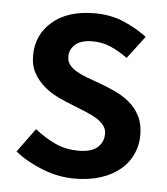

<svg xmlns="http://www.w3.org/2000/svg" viewBox="-43 -542 518 594"><g transform="rotate(5 215.5 -245.5)"><path d="M210 12Q159 12 109.5 -7.5Q60 -27 24 -56L78 -130Q111 -104 143.5 -89.5Q176 -75 214 -75Q254 -75 273 -91.5Q292 -108 292 -134Q292 -149 283 -160.5Q274 -172 259 -181Q244 -190 225 -197.5Q206 -205 187 -213Q163 -222 138 -234Q113 -246 93.5 -263Q74 -280 61.5 -302.5Q49 -325 49 -356Q49 -421 97 -462Q145 -503 228 -503Q279 -503 320 -485Q361 -467 391 -444L338 -374Q312 -393 285.5 -404.5Q259 -416 230 -416Q193 -416 175.5 -400.5Q158 -385 158 -362Q158 -347 166.5 -336.5Q175 -326 189 -318Q203 -310 221.5 -303Q240 -296 260 -289Q285 -280 310 -268.5Q335 -257 355.5 -240Q376 -223 388.5 -198.5Q401 -174 401 -140Q401 -108 388.5 -80.5Q376 -53 352 -32.5Q328 -12 292 0Q256 12 210 12Z"/></g></svg>

Font: Giro Semibold
Style: Regular
Weight: 600
Designer: Paul D. Hunt
Foundry: Adobe Systems Incorporated
Version: Version 1.000;PS 1.0;hotconv 1.0.88;makeotf.lib2.5.647800